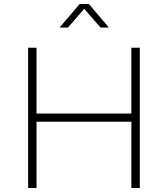

<svg xmlns="http://www.w3.org/2000/svg" viewBox="-20 -937 837 957"><path d="M120.1 0V-699.2H162.1V-371.1H634.8V-699.2H676.8V0H634.8V-330.1H162.1V0ZM276.9 -799.8 377 -917H422.9L522.9 -799.8H481L399.9 -893.1L318.8 -799.8Z"/></svg>

Font: Trueno UltraLight
Style: Regular
Weight: 250
Designer: Julieta Ulanovsky
Foundry: Julieta Ulanovsky
Version: Version 3.001b | FøM Fix